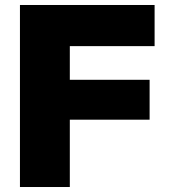

<svg xmlns="http://www.w3.org/2000/svg" viewBox="-20 -750 685 770"><path d="M60 -730H600V-565H260V-430H580V-270H260V0H60Z"/></svg>

Font: Enso Black
Style: Regular
Weight: 900
Designer: Coji Morishita
Foundry: UNDERFOREST DESIGN
Version: Version 1.000